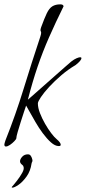

<svg xmlns="http://www.w3.org/2000/svg" viewBox="-21 -652 394 882"><path d="M6 21Q-1 21 -1 12Q-1 8 4 -7Q51 -125 87.5 -244Q124 -363 164 -483Q168 -495 168 -501Q168 -506 166.5 -508Q165 -510 165 -514Q165 -518 168 -527Q183 -568 194 -591Q205 -614 219.5 -623Q234 -632 256 -632Q270 -632 271 -623Q234 -548 204.5 -481Q175 -414 151.5 -345Q128 -276 107 -194Q107 -194 126 -210.5Q145 -227 172.5 -251.5Q200 -276 229 -301.5Q258 -327 279.5 -346Q301 -365 306 -369Q320 -380 331 -384.5Q342 -389 347 -389Q353 -389 353 -385Q353 -374 326 -353Q292 -333 261 -306.5Q230 -280 205.5 -253.5Q181 -227 167 -206Q153 -185 153 -177Q153 -157 162.5 -132.5Q172 -108 186 -83.5Q200 -59 214.5 -40Q229 -21 239 -13Q258 3 258 13Q258 19 249 19Q232 19 213 2Q194 -15 175.5 -40Q157 -65 141.5 -92Q126 -119 114.5 -139.5Q103 -160 99 -167Q96 -159 89 -137.5Q82 -116 74 -91Q66 -66 60 -45Q54 -24 54 -17Q54 -13 45 -3.5Q36 6 25 13.5Q14 21 6 21ZM36 210Q33 210 33 208V207Q43 196 57 178Q71 160 81 142Q91 124 87 114Q86 109 82 106Q71 98 71 89Q71 79 81 68Q91 57 107 57Q115 57 119 62Q124 69 125.5 74Q127 79 128 83V86Q128 90 126.5 92Q125 94 124 99Q119 134 101 159Q83 184 64 197Q45 210 36 210Z"/></svg>

Font: Bilbo
Style: Regular
Weight: 400
Designer: Robert E. Leuschke
Foundry: Robert E. Leuschke
Version: Version 1.100